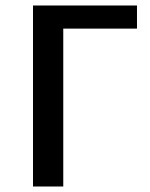

<svg xmlns="http://www.w3.org/2000/svg" viewBox="-20 -678 546 698"><path d="M100 0V-658H210V0ZM151 -574V-658H478V-574Z"/></svg>

Font: Ysabeau SC SemiBold
Style: Regular
Weight: 600
Designer: Christian Thalmann (Catharsis Fonts)
Version: Version 2.001;gftools[0.9.30]; featfreeze: smcp